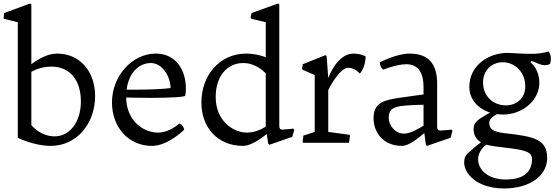

<svg xmlns="http://www.w3.org/2000/svg" viewBox="-20 -819 3207 1101"><path d="M82 -28.8C82 -28.8 175.3 17.6 270.5 17.6C422.4 17.6 525.4 -112.8 525.4 -268.1C525.4 -408.2 439.5 -511.7 307.1 -511.7C252 -511.7 198.2 -479.5 159.7 -450.7V-794.4L151.9 -798.8L3.9 -744.1L0.5 -717.8L3.9 -710.9L82 -691.4ZM159.7 -101.1V-407.2C184.1 -420.9 223.1 -437 276.4 -437C375 -437 443.8 -365.7 443.8 -236.8C443.8 -118.7 379.4 -37.1 293.5 -37.1C218.8 -37.1 171.9 -87.4 159.7 -101.1Z M622.1 -231.4C622.1 -92.3 713.9 17.6 852.1 17.6C942.9 17.6 1036.1 -74.7 1036.1 -74.7C1033.7 -101.1 1008.3 -110.8 1008.3 -110.8C1008.3 -110.8 953.1 -58.6 885.7 -58.6C801.3 -58.6 704.6 -127.4 703.6 -259.8C703.6 -259.8 763.2 -257.8 840.8 -257.8C968.3 -257.8 1038.1 -263.2 1041.5 -270C1041.5 -270 1045.9 -281.7 1045.9 -311.5C1045.9 -417 989.7 -511.7 872.6 -511.7C740.7 -511.7 622.1 -386.2 622.1 -231.4ZM706.1 -304.7C718.8 -405.8 779.3 -457.5 845.2 -457.5C912.1 -457.5 958 -378.4 958 -314C925.3 -309.6 857.4 -304.7 744.1 -304.7Z M1134.8 -231.4C1134.8 -92.3 1223.6 17.6 1374 17.6C1415.5 17.6 1471.7 -19.5 1509.8 -50.3L1517.6 4.4L1524.9 11.2L1655.8 -34.2L1667.5 -74.7L1661.6 -81.5C1661.6 -81.5 1612.3 -75.7 1600.1 -75.7C1585 -75.7 1581.5 -84 1581.5 -97.7V-794.4L1573.7 -798.8L1422.4 -744.1L1417 -717.8L1422.4 -710.9L1503.9 -691.4V-490.7C1476.6 -501.5 1435.1 -511.7 1391.6 -511.7C1238.8 -511.7 1134.8 -386.2 1134.8 -231.4ZM1216.8 -262.2C1216.8 -380.9 1281.2 -457.5 1375 -457.5C1446.3 -457.5 1494.6 -408.2 1503.9 -397.9V-93.3C1480 -77.1 1438.5 -58.6 1396 -58.6C1314.5 -58.6 1216.8 -128.4 1216.8 -262.2Z M1715.3 -4.4 1718.8 0H1981.4L1986.8 -39.1L1984.9 -45.9L1862.3 -62.5V-302.7C1862.3 -302.7 1924.3 -430.2 1977.5 -430.2C2018.1 -430.2 2043 -397 2043 -397C2076.7 -432.1 2076.7 -495.6 2076.7 -495.6C2076.7 -495.6 2049.8 -511.7 2006.3 -511.7C1912.1 -511.7 1862.3 -371.6 1862.3 -371.6L1853 -498L1845.2 -502.4L1716.3 -450.7L1711.9 -424.3L1716.3 -418.5L1784.7 -388.7V-62.5L1719.7 -41.5Z M2122.1 -139.2C2122.1 -64.5 2173.8 17.6 2285.2 17.6C2324.2 17.6 2378.4 -26.4 2413.1 -56.2L2421.9 10.3L2428.7 17.6L2563.5 -28.8L2574.7 -68.8L2569.3 -75.7C2569.3 -75.7 2517.6 -70.3 2504.9 -70.3C2491.2 -70.3 2486.8 -78.1 2486.8 -92.3V-337.9C2486.8 -450.7 2439.5 -511.7 2328.6 -511.7C2253.9 -511.7 2158.7 -461.9 2158.7 -461.9C2158.7 -430.2 2178.2 -419.9 2178.2 -419.9C2178.2 -419.9 2256.3 -450.7 2309.1 -450.7C2379.4 -450.7 2408.7 -401.4 2408.7 -319.3V-277.3C2402.3 -276.4 2343.8 -269 2252 -255.4C2155.3 -240.2 2122.1 -211.9 2122.1 -139.2ZM2209 -143.6C2209 -185.1 2227.5 -201.2 2270.5 -209.5C2317.4 -217.3 2403.3 -218.3 2408.7 -218.3V-98.6C2381.3 -81.5 2334.5 -52.7 2296.9 -52.7C2245.1 -52.7 2209 -101.1 2209 -143.6Z M2667 56.2C2648.4 70.3 2641.6 91.3 2641.6 112.8C2641.6 176.3 2714.8 261.7 2871.1 261.7C3019.5 261.7 3117.7 187.5 3117.7 87.4C3117.7 -20.5 3042.5 -36.6 2874.5 -55.2C2796.4 -63.5 2785.6 -85.4 2785.6 -116.2C2785.6 -137.2 2811.5 -154.8 2829.6 -164.6C2841.3 -163.6 2853.5 -162.1 2865.2 -162.1C2973.6 -162.1 3072.8 -241.2 3072.8 -344.7C3072.8 -385.3 3056.6 -434.6 3022.5 -460.9L3025.9 -468.3C3054.2 -464.4 3071.8 -445.3 3105 -445.3C3124.5 -445.3 3133.3 -452.1 3133.3 -452.1C3133.3 -452.1 3138.7 -460.9 3138.7 -481.9C3138.7 -500.5 3135.7 -510.3 3125.5 -524.4C3098.1 -513.7 3058.6 -510.3 3022.5 -510.3C2967.8 -510.3 2914.1 -515.6 2889.6 -515.6C2783.2 -515.6 2671.4 -445.3 2671.4 -320.8C2671.4 -248 2721.2 -196.3 2789.1 -173.3C2730.5 -137.2 2695.8 -125 2695.8 -79.1C2695.8 -49.3 2707 -21 2738.3 -3.4C2704.6 22 2681.6 42.5 2667 56.2ZM2882.3 -214.8C2807.6 -214.8 2750 -266.6 2750 -347.2C2750 -412.6 2796.4 -461.9 2863.8 -461.9C2930.2 -461.9 2992.2 -408.2 2992.2 -322.8C2992.2 -253.4 2939 -214.8 2882.3 -214.8ZM2721.7 94.7C2721.7 52.7 2752 21.5 2769 10.3C2793 17.6 2825.7 22 2866.7 26.4C2994.1 41 3030.8 51.3 3030.8 94.7C3030.8 154.3 2996.6 210.4 2881.3 210.4C2774.4 210.4 2721.7 151.4 2721.7 94.7Z"/></svg>

Font: Trykker
Style: Regular
Weight: 400
Designer: Magnus Gaarde
Foundry: Magnus Gaarde
Version: Version 1.001